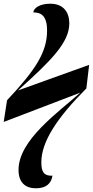

<svg xmlns="http://www.w3.org/2000/svg" viewBox="-43 -776 501 1036"><path d="M151 240C208 240 234 212 240 172C195 174 180 153 180 100C180 -10 262 -137 423 -299L438 -426L54 -288C232 -448 331 -546 331 -650C331 -708 301 -756 228 -756C173 -756 138 -733 137 -709C178 -709 211 -692 211 -611C211 -493 147 -397 -5 -235L-23 -118L390 -276C271 -169 57 -21 57 141C57 209 94 240 151 240Z"/></svg>

Font: Noto Serif Display Condensed ExtraBold
Style: Italic
Weight: 800
Width: 3
Italic angle: -12°
Designer: Monotype Design Team
Foundry: Monotype Imaging Inc.
Version: Version 2.009